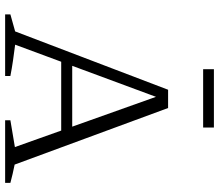

<svg xmlns="http://www.w3.org/2000/svg" viewBox="-74 -800 874 767"><g transform="rotate(90 363.5 -417.0)"><path d="M638 -38Q657 -34 675 -30Q693 -26 711 -21V0H461V-21L568 -39L359 -626H376L159 -40Q191 -36 222 -31.5Q253 -27 284 -21V0H38V-21L106 -40L339 -651H412ZM208 -224V-268H532V-224ZM257 -791V-834H490V-791Z"/></g></svg>

Font: Piazzolla Thin ExtraLight
Style: Regular
Weight: 250
Version: Version 2.005